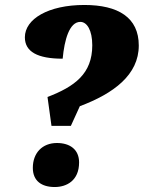

<svg xmlns="http://www.w3.org/2000/svg" viewBox="-20 -744 578 772"><path d="M187 -238H265L301 -317C437 -368 538 -443 538 -561C538 -674 455 -724 319 -724C175 -724 80 -668 80 -594C80 -536 131 -508 232 -508C239 -584 259 -656 303 -656C330 -656 351 -622 351 -562C351 -447 280 -396 171 -354ZM200 8C247 8 298 -17 298 -91C298 -143 261 -169 209 -169C150 -169 112 -129 112 -69C112 -16 148 8 200 8Z"/></svg>

Font: Noto Serif Tamil SemiCondensed Black
Style: Italic
Weight: 900
Width: 4
Italic angle: -12°
Designer: Indian Type Foundry, Tom Grace, and the Monotype Design Team
Foundry: Monotype Imaging Inc.
Version: Version 2.003